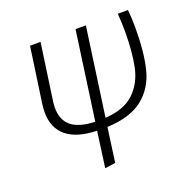

<svg xmlns="http://www.w3.org/2000/svg" viewBox="-128 -656 1009 995"><g transform="rotate(-20 377.0 -158.0)"><path d="M371 10 345 199 287 207 314 10Q203 7 147 -39.5Q91 -86 91 -172Q91 -193 94 -215L138 -523H196L152 -214Q149 -193 149 -176Q149 -108 191 -74Q233 -40 321 -37L389 -523H446L378 -38Q484 -45 538 -97.5Q592 -150 609 -230Q626 -310 626 -428Q626 -465 622 -523H678Q683 -475 683 -427Q683 -288 660 -197Q637 -106 568.5 -51Q500 4 371 10Z"/></g></svg>

Font: Fira Sans Light
Style: Italic
Weight: 300
Italic angle: -8°
Designer: bBox Type GmbH & Carrois Corporate GbR & Edenspiekermann AG
Foundry: bBox Type GmbH & Carrois Corporate GbR & Edenspiekermann AG
Version: Version 4.301